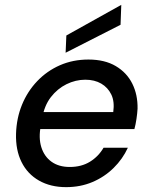

<svg xmlns="http://www.w3.org/2000/svg" viewBox="-20 -758 621 790"><path d="M252 12Q188 12 140.5 -15Q93 -42 68.5 -91.5Q44 -141 46 -208Q48 -272 70.5 -327Q93 -382 133 -424Q173 -466 226.5 -489.5Q280 -513 344 -513Q411 -513 456.5 -486Q502 -459 524.5 -413.5Q547 -368 546 -311Q545 -292 541.5 -268.5Q538 -245 533 -227H121L133 -297H446Q452 -340 438 -369Q424 -398 396.5 -414Q369 -430 331 -430Q291 -430 253.5 -411.5Q216 -393 189 -358Q162 -323 153 -269L148 -241Q138 -191 150 -152.5Q162 -114 192 -92.5Q222 -71 267 -71Q315 -71 350 -92.5Q385 -114 406 -150H506Q485 -104 447.5 -67Q410 -30 360.5 -9Q311 12 252 12ZM250 -541 253 -612 479 -738 476 -656Z"/></svg>

Font: DM Sans 18pt Medium
Style: Italic
Weight: 500
Italic angle: -10°
Designer: Colophon Foundry, Jonny Pinhorn
Foundry: Colophon Foundry
Version: Version 4.004;gftools[0.9.30]